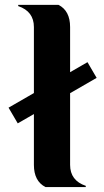

<svg xmlns="http://www.w3.org/2000/svg" viewBox="-20 -757 421 777"><path d="M164.1 0Q117.2 -23.9 117.2 -89.8V-295.4L51.8 -257.8L14.6 -321.3L117.2 -380.4V-647.5Q117.2 -710.9 53.7 -732.4V-737.3H216.8Q263.7 -713.4 263.7 -647.5V-464.8L334 -505.4L371.1 -441.9L263.7 -379.9V-89.8Q263.7 -26.4 327.1 -4.9V0Z"/></svg>

Font: Berenika
Style: Bold
Weight: 700
Designer: Wojciech Kalinowski "wmk69" (wmk69@o2.pl)
Foundry: Wojciech Kalinowski "wmk69" (wmk69@o2.pl)
Version: Version 3.1.0; 2021-05-14